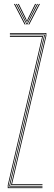

<svg xmlns="http://www.w3.org/2000/svg" viewBox="-20 -970 279 990"><path d="M37 -16 215 -785V-796H31V-800H219V-785L42 -20H199V-16ZM20 0V-15L197 -780H31V-784H202L24 -15V-4H199V0ZM28 -8V-14L207 -786V-788H31V-792H211V-786L32 -14V-12H199V-8ZM52 -949.8H57L112 -844H107ZM62 -949.8H67L114 -857.8L118 -849.5H120L124 -857.8L171 -949.8H176L121 -844H117ZM72 -949.8H77L114.5 -873.8L118 -864H120L123.5 -873.8L161 -949.8H166L126 -869.2L121 -858.2H117L112 -869.2ZM181 -949.8H186L131 -844H126Z"/></svg>

Font: Big Shoulders Inline Display SC Thin
Style: Regular
Weight: 100
Designer: Patric King
Foundry: XO Type Co
Version: Version 2.002